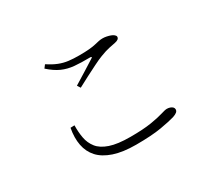

<svg xmlns="http://www.w3.org/2000/svg" viewBox="-134 -928 1268 1156"><g transform="rotate(-30 500.0 -350.0)"><path d="M515 -3Q423 -3 361 -24Q299 -45 265 -82.5Q231 -120 221 -172.5Q211 -225 223 -289L251 -290Q250 -243 257.5 -202Q265 -161 290 -129Q315 -97 367.5 -79Q420 -61 509 -61Q598 -61 653.5 -70Q709 -79 739 -88.5Q769 -98 782 -98Q793 -98 803.5 -94.5Q814 -91 820.5 -84.5Q827 -78 827 -69Q827 -58 818.5 -50.5Q810 -43 790 -36Q757 -26 690.5 -14.5Q624 -3 515 -3ZM383 -489Q423 -514 467 -541Q511 -568 540 -587Q555 -597 535 -597Q475 -596 429.5 -600Q384 -604 345 -621.5Q306 -639 265 -676L281 -697Q318 -673 349.5 -660.5Q381 -648 413.5 -644Q446 -640 485 -640Q528 -640 556 -642.5Q584 -645 602 -649.5Q620 -654 633 -656.5Q646 -659 659 -659Q672 -659 686.5 -656Q701 -653 713 -648.5Q725 -644 733 -637Q741 -630 741 -623Q741 -604 710 -598Q690 -594 665.5 -589Q641 -584 602 -569Q578 -560 542 -542Q506 -524 468 -504.5Q430 -485 397 -467Z"/></g></svg>

Font: Noto Serif SC ExtraLight Light
Style: Regular
Weight: 300
Version: Version 2.002-H1;hotconv 1.1.0;makeotfexe 2.6.0